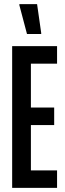

<svg xmlns="http://www.w3.org/2000/svg" viewBox="-20 -912 317 932"><path d="M39 0V-688H257V-603H130V-390H243V-305H130V-85H257V0ZM111 -747 74 -887V-892H160L180 -752V-747Z"/></svg>

Font: Saira Ultra Condensed SemiBold
Style: Regular
Weight: 600
Width: 1
Designer: Hector Gatti with collaboration of the Omnibus-Type team
Foundry: Omnibus-Type
Version: Version 1.001; ttfautohint (v1.8)